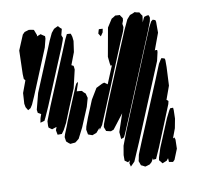

<svg xmlns="http://www.w3.org/2000/svg" viewBox="-77 -786 892 853"><g transform="rotate(-10 368.5 -359.5)"><path d="M163 -614 79 -410 63 -374 54 -360 42 -353 39 -358 33 -368 30 -384 33 -432 53 -486 52 -487 47 -493 46 -514 49 -621 77 -688 87 -698 107 -704 120 -702 129 -700 131 -695 139 -674 137 -669 150 -674 155 -676 165 -669 173 -664V-653ZM499 -581 382 -298 354 -231 340 -212V-218L339 -221L337 -217L323 -201L312 -197L304 -194L290 -199L285 -201L284 -207L281 -223L284 -237L298 -275L329 -350L358 -398L386 -412L396 -415L403 -410L410 -405L443 -485L437 -484L435 -495L432 -525L455 -653L478 -689L487 -694L496 -700L510 -699H516L522 -690L527 -683L526 -672L521 -659V-657L523 -643L518 -625ZM628 -609 482 -257 448 -176 440 -160 427 -155 426 -163 424 -187 451 -267 401 -202 388 -197 375 -200 367 -202 364 -210 360 -221 363 -234 396 -319 494 -555 525 -629 546 -674 561 -691 575 -696 583 -700 593 -697 604 -695 610 -685 615 -678 614 -669 611 -649 618 -665 622 -672 636 -676 643 -675 646 -664 643 -648ZM237 -605 133 -355 112 -308 105 -294 91 -290 86 -289 87 -294 90 -309 96 -326 91 -329 82 -334 80 -348 99 -421 167 -585 190 -641 205 -673 218 -689 228 -694 237 -698 245 -689 252 -683 250 -675 245 -656 247 -650 250 -643 247 -632ZM258 -414 223 -330 198 -268 182 -238 171 -223H160H152L150 -233L148 -244L152 -254L153 -258L132 -251L118 -261L117 -269L118 -290L142 -352L236 -578L259 -634L270 -656H276L287 -655L289 -650L292 -640L294 -621L287 -572L266 -517L267 -516L275 -512L276 -506L277 -495ZM428 -636 417 -620 408 -634 412 -648 414 -653 431 -652ZM644 -469 502 -127 467 -46 448 -27 446 -35 444 -43 448 -55 445 -53 439 -48 432 -53 425 -58V-64V-83L432 -124L457 -190L601 -539L637 -625L649 -647L657 -653L668 -649L670 -641V-592L642 -516L647 -518L653 -517V-508ZM660 -272 628 -193 585 -88 564 -41 551 -40V-47L542 -31L532 -22L519 -18L511 -16L498 -23L493 -25L491 -31L486 -45L488 -53L492 -73L513 -125L624 -391L650 -455L660 -471L665 -478L673 -476L680 -473L681 -465V-435L677 -352L655 -291H656L663 -285ZM301 -322 265 -236 241 -189 230 -180 223 -175 209 -174 201 -173 194 -178 184 -187 183 -193 181 -207 185 -220 200 -257 204 -268 208 -278 257 -396 267 -420 273 -432 281 -439 280 -431 269 -398H270L284 -397L292 -396L298 -389L307 -381L308 -376L312 -361ZM663 -70 644 -23 636 -15 618 -18V-23L617 -35L609 -25L599 -21L589 -17L582 -26L576 -33L578 -45L591 -86L643 -211L659 -243L665 -252H678L679 -241L678 -203L670 -161L654 -118L661 -121L664 -111Z"/></g></svg>

Font: Rubik Marker Hatch
Style: Regular
Weight: 400
Designer: Hubert and Fischer, NaN
Foundry: Hubert & Fischer, NaN
Version: Version 2.200